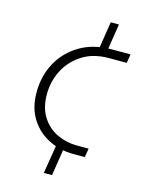

<svg xmlns="http://www.w3.org/2000/svg" viewBox="-114 -696 655 882"><g transform="rotate(15 213.5 -255.0)"><path d="M279 -489 301 -629H340L319 -495ZM183 119 206 -22 243 -15 222 119ZM292 0Q228 0 174 -27Q120 -54 87.5 -105.5Q55 -157 55 -230Q55 -309 89.5 -372Q124 -435 187.5 -472.5Q251 -510 337 -510H427L420 -468H335Q261 -468 209 -434.5Q157 -401 130 -348Q103 -295 103 -234Q103 -170 130.5 -127Q158 -84 202.5 -63Q247 -42 296 -42H353L346 0Z"/></g></svg>

Font: MuseoModerno Thin ExtraLight
Style: Italic
Weight: 250
Italic angle: -9°
Version: Version 1.003